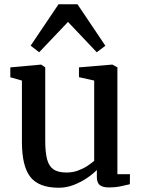

<svg xmlns="http://www.w3.org/2000/svg" viewBox="-20 -871 671 902"><path d="M491 9.5Q462.5 9.5 448.8 -1.5Q435 -12.5 435 -39V-72.5Q416.5 -53.5 388 -34.2Q359.5 -15 325.8 -2Q292 11 256.5 11Q162.5 11 122.8 -39.5Q83 -90 83 -204V-492.5L28.5 -508V-554.5L172.5 -567.5H173.5L192.5 -554.5V-210.5Q192.5 -156.5 201 -123.5Q209.5 -90.5 231 -75.5Q252.5 -60.5 292.5 -60.5Q321 -60.5 345.8 -69.5Q370.5 -78.5 390 -91.2Q409.5 -104 422.5 -115.5V-492.5L351 -508.5V-554.5L506.5 -567.5H508L531.5 -554.5V-52.5H590.5L590 -5.5Q572.5 -1.5 547.8 4Q523 9.5 491 9.5ZM164 -625.5 124 -656.5 255 -851H344L475 -656L434.5 -625.5L299.5 -768Z"/></svg>

Font: Merriweather Light 18pt Medium
Style: Regular
Weight: 500
Version: Version 2.100